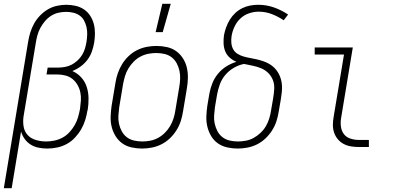

<svg xmlns="http://www.w3.org/2000/svg" viewBox="-43 -768 2063 1003"><path d="M-23 215 104 -550Q108 -575 115.5 -599Q123 -623 135.5 -645.5Q148 -668 166.5 -687Q185 -706 207 -719Q229 -732 254 -737.5Q279 -743 303 -743Q328 -743 352 -737.5Q376 -732 395.5 -719Q415 -706 428 -686Q441 -666 447 -643Q453 -620 453 -595Q453 -570 449 -545Q445 -522 437 -499Q429 -476 414 -456Q399 -436 378.5 -421Q358 -406 335 -397Q362 -385 381.5 -363.5Q401 -342 410 -314Q419 -286 419.5 -255Q420 -224 415 -193L414 -192Q410 -167 402.5 -142Q395 -117 381.5 -93.5Q368 -70 349 -49.5Q330 -29 306 -16Q282 -3 256 2.5Q230 8 204 8Q181 8 158.5 3.5Q136 -1 117.5 -12.5Q99 -24 86 -42Q73 -60 67 -81L18 215ZM198 -29Q219 -29 241 -33.5Q263 -38 283.5 -49Q304 -60 320 -77.5Q336 -95 347.5 -115Q359 -135 365 -156.5Q371 -178 375 -199Q378 -221 379.5 -243Q381 -265 376.5 -286Q372 -307 361.5 -325Q351 -343 335.5 -355.5Q320 -368 299 -373.5Q278 -379 256 -379H200L206 -415H262Q279 -415 297.5 -418.5Q316 -422 332 -430.5Q348 -439 362.5 -452.5Q377 -466 386.5 -482Q396 -498 401 -515Q406 -532 409 -550Q412 -569 412.5 -588.5Q413 -608 409 -626Q405 -644 396.5 -660Q388 -676 373.5 -686.5Q359 -697 340.5 -701.5Q322 -706 303 -706Q283 -706 262.5 -701.5Q242 -697 224 -685.5Q206 -674 192 -657.5Q178 -641 168 -622.5Q158 -604 152.5 -584Q147 -564 144 -544L80 -160Q76 -132 80.5 -106Q85 -80 102 -62Q119 -44 145 -36.5Q171 -29 198 -29Z M699 8Q671 8 644 2Q617 -4 596 -19Q575 -34 561 -56.5Q547 -79 540.5 -105Q534 -131 535 -159Q536 -187 540 -215L560 -335Q564 -361 572.5 -385.5Q581 -410 595 -433Q609 -456 629 -475Q649 -494 673 -506Q697 -518 723 -523Q749 -528 774 -528Q802 -528 829 -522Q856 -516 877 -501Q898 -486 912.5 -463.5Q927 -441 933 -415Q939 -389 938.5 -361Q938 -333 933 -305L913 -185Q909 -159 901 -134.5Q893 -110 878.5 -87Q864 -64 844 -45Q824 -26 800 -14Q776 -2 750 3Q724 8 699 8ZM701 -29Q721 -29 742 -33Q763 -37 782.5 -47.5Q802 -58 818.5 -74.5Q835 -91 846 -110Q857 -129 863.5 -149.5Q870 -170 873 -191L893 -311Q897 -333 898 -355Q899 -377 894.5 -398Q890 -419 880 -437.5Q870 -456 854 -468.5Q838 -481 817 -486Q796 -491 773 -491Q753 -491 732 -487Q711 -483 691 -472.5Q671 -462 655 -445.5Q639 -429 627.5 -410Q616 -391 610 -370.5Q604 -350 600 -329L580 -209Q577 -187 575.5 -165Q574 -143 578.5 -122Q583 -101 593 -82.5Q603 -64 619 -51.5Q635 -39 656.5 -34Q678 -29 701 -29ZM770 -600 805 -748H849L807 -600Z M1199 8Q1171 8 1144 2Q1117 -4 1095.5 -19Q1074 -34 1060.5 -56.5Q1047 -79 1040.5 -105Q1034 -131 1035 -159Q1036 -187 1040 -215L1051 -280Q1056 -307 1066.5 -333.5Q1077 -360 1096 -383Q1115 -406 1140 -421.5Q1165 -437 1192 -445Q1173 -453 1157.5 -466.5Q1142 -480 1134 -499Q1126 -518 1125 -540Q1124 -562 1127 -584Q1131 -605 1138.5 -625.5Q1146 -646 1157.5 -665Q1169 -684 1185.5 -699.5Q1202 -715 1222 -725Q1242 -735 1263.5 -739Q1285 -743 1306 -743Q1349 -743 1388.5 -729Q1428 -715 1462 -692L1439 -662Q1411 -681 1378 -694Q1345 -707 1308 -707Q1283 -707 1258 -698.5Q1233 -690 1213.5 -672Q1194 -654 1182.5 -629.5Q1171 -605 1167 -581Q1164 -563 1165.5 -544.5Q1167 -526 1175 -511Q1183 -496 1197.5 -487Q1212 -478 1229 -473Q1246 -468 1263.5 -465Q1281 -462 1298 -458Q1315 -454 1331.5 -448.5Q1348 -443 1363 -434.5Q1378 -426 1390 -414Q1402 -402 1410.5 -387.5Q1419 -373 1424 -356Q1429 -339 1430 -321.5Q1431 -304 1429 -285.5Q1427 -267 1424 -249L1413 -185Q1409 -159 1401 -134.5Q1393 -110 1378.5 -87Q1364 -64 1344 -45Q1324 -26 1300 -14Q1276 -2 1250 3Q1224 8 1199 8ZM1200 -29Q1220 -29 1241.5 -33Q1263 -37 1282 -47.5Q1301 -58 1318 -74Q1335 -90 1346 -109Q1357 -128 1363.5 -149Q1370 -170 1373 -191L1384 -255Q1388 -279 1389.5 -303Q1391 -327 1383 -348.5Q1375 -370 1359 -386Q1343 -402 1322 -411Q1301 -420 1278 -424.5Q1255 -429 1232 -434Q1205 -429 1179 -414Q1153 -399 1134 -376.5Q1115 -354 1105.5 -327.5Q1096 -301 1091 -274L1080 -209Q1077 -187 1075.5 -165Q1074 -143 1078.5 -122.5Q1083 -102 1092.5 -83.5Q1102 -65 1118.5 -52Q1135 -39 1156 -34Q1177 -29 1200 -29Z M1832 0Q1810 0 1789.5 -3.5Q1769 -7 1751.5 -16.5Q1734 -26 1721.5 -41Q1709 -56 1702.5 -75Q1696 -94 1696 -115Q1696 -136 1700 -158L1754 -483H1601V-520H1800L1739 -152Q1735 -129 1738 -106.5Q1741 -84 1753.5 -67.5Q1766 -51 1787.5 -44Q1809 -37 1831 -37H1884V0Z"/></svg>

Font: Iosevka Curly Extralight
Style: Italic
Weight: 200
Italic angle: -9°
Monospace: yes
Designer: Belleve Invis
Foundry: Belleve Invis
Version: Version 22.1.2; ttfautohint (v1.8.4)